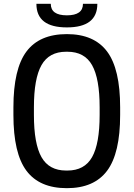

<svg xmlns="http://www.w3.org/2000/svg" viewBox="-20 -970 697 1002"><path d="M170 -950H245Q245 -890 329 -890Q413 -890 413 -950H488Q488 -827 329 -827Q170 -827 170 -950ZM50 -370V-410Q50 -610 118 -701Q186 -792 329 -792Q471 -792 539 -701Q607 -610 607 -410V-370Q607 -170 539 -79Q471 12 329 12Q186 12 118 -79Q50 -170 50 -370ZM332 -80Q421 -80 460.5 -150Q500 -220 500 -370V-410Q500 -560 460.5 -630Q421 -700 332 -700H325Q236 -700 196.5 -630Q157 -560 157 -410V-370Q157 -220 196.5 -150Q236 -80 325 -80Z"/></svg>

Font: Coupeur_Texte
Style: Regular
Weight: 400
Designer: Léa Rolland
Version: Version 1.000;PS 001.000;hotconv 1.0.88;makeotf.lib2.5.64775